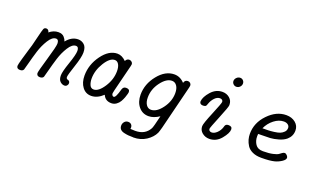

<svg xmlns="http://www.w3.org/2000/svg" viewBox="-90 -1061 2807 1738"><g transform="rotate(20 1313.5 -191.5)"><path d="M49.8 -22Q49.8 -35.2 65.9 -92Q82 -148.9 95 -190.9Q107.9 -232.9 110.8 -243.2Q118.7 -277.3 131.8 -328.1Q148.9 -399.9 155.5 -415Q162.1 -430.2 180.2 -430.2Q191.4 -430.2 198.2 -423.1Q205.1 -416 206.5 -410.4Q208 -404.8 208 -401.9Q249 -436 294.9 -436Q314 -436 328.4 -430.4Q342.8 -424.8 351.8 -413.8Q360.8 -402.8 365.5 -395Q370.1 -387.2 374 -375Q422.9 -436 485.8 -436Q519 -436 544.4 -413.6Q569.8 -391.1 569.8 -338.9Q569.8 -293 537.4 -197Q504.9 -101.1 504.9 -81.1Q504.9 -69.8 511 -64.9Q517.1 -60.1 523.4 -59.1Q529.8 -58.1 535.9 -51.5Q542 -44.9 542 -33Q542 -21 533 -10.5Q523.9 0 509.8 0Q486.8 0 467.5 -18.1Q448.2 -36.1 448.2 -76.2Q448.2 -111.3 480.7 -205.1Q513.2 -298.8 513.2 -335Q513.2 -374 485.8 -374Q449.7 -374 415.8 -320.1Q381.8 -266.1 362.3 -203.1Q342.8 -140.1 326.9 -78.1Q311 -16.1 309.1 -12.2Q300.3 4.9 275.9 4.9H273.9Q257.8 4.9 250 -3.7Q242.2 -12.2 242.2 -22.9Q242.2 -41 281.5 -173.6Q320.8 -306.2 320.8 -335Q320.8 -374 293.9 -374Q257.8 -374 223.9 -319.6Q189.9 -265.1 170.4 -202.1Q150.9 -139.2 135 -77.1Q119.1 -15.1 117.2 -12.2Q108.4 4.9 84 4.9H83Q51.8 4.9 49.8 -22Z M649.9 -147.9Q649.9 -253.9 716.3 -345Q782.7 -436 863.8 -436Q907.7 -436 947.8 -396Q959 -420.9 982.9 -420.9Q996.1 -420.9 1006.6 -411.4Q1017.1 -401.9 1017.1 -388.2Q1017.1 -382.3 1013.7 -370.1L949.7 -113.8Q943.8 -89.8 943.8 -84Q943.8 -72.8 948.5 -66.4Q953.1 -60.1 957 -58.6Q960.9 -57.1 963.9 -57.1Q983.9 -57.1 1006.8 -143.1Q1015.6 -171.9 1041 -171.9H1044.9Q1078.1 -171.9 1078.1 -143.1Q1078.1 -140.1 1075 -126Q1071.8 -111.8 1063.2 -88.9Q1054.7 -65.9 1042.7 -45.4Q1030.8 -24.9 1009.8 -10Q988.8 4.9 962.9 4.9Q903.8 4.9 881.8 -46.9Q826.7 4.9 768.1 4.9Q714.8 4.9 682.4 -38.1Q649.9 -81.1 649.9 -147.9ZM719.7 -145Q719.7 -110.8 731.2 -84Q742.7 -57.1 770 -57.1Q816.9 -57.1 865 -131.1Q913.1 -205.1 913.1 -285.2Q913.1 -326.2 898.9 -350.1Q884.8 -374 860.8 -374Q813 -374 766.4 -298.6Q719.7 -223.1 719.7 -145Z M1116.7 164.1Q1116.7 143.1 1130.4 127Q1144 110.8 1166 110.8Q1184.1 110.8 1195.6 121.8Q1207 132.8 1207 151.9Q1207 159.7 1205.6 164.1Q1235.4 166 1252 166Q1346.2 166 1386.7 91.8Q1395.5 77.6 1421.9 -36.1Q1367.7 0 1318.8 0Q1259.8 0 1222.9 -44.9Q1186 -89.8 1186 -159.2Q1186 -262.2 1255.9 -349.1Q1325.7 -436 1412.6 -436Q1468.8 -436 1510.7 -390.1Q1518.6 -420.9 1547.9 -420.9Q1561 -420.9 1570.8 -411.9Q1580.6 -402.8 1580.6 -389.2L1577.6 -371.1L1471.7 55.2Q1460.4 96.2 1454.6 109.9Q1431.6 158.7 1378.7 193.4Q1325.7 228 1256.8 228Q1255.9 228 1254.4 227.5Q1252.9 227.1 1252 227.1Q1226.1 227.1 1208 225.6Q1189.9 224.1 1165.8 218.5Q1141.6 212.9 1129.2 199.5Q1116.7 186 1116.7 164.1ZM1255.9 -157.2Q1255.9 -114.3 1273.4 -88.1Q1291 -62 1319.8 -62Q1374 -62 1425.3 -131.1Q1476.6 -200.2 1476.6 -278.8Q1476.6 -322.8 1458.7 -348.4Q1440.9 -374 1411.6 -374Q1358.4 -374 1307.1 -305.7Q1255.9 -237.3 1255.9 -157.2Z M1716.8 -288.1Q1720.7 -332 1766.6 -384Q1812.5 -436 1875.5 -436Q1916.5 -436 1945.1 -411.1Q1973.6 -386.2 1973.6 -348.1V-341.8Q1973.6 -325.7 1925.8 -209.2Q1877.9 -92.8 1877.9 -81.8Q1877.9 -70.8 1885.7 -64Q1893.6 -57.1 1906.7 -57.1Q1931.6 -57.1 1956.8 -81.1Q1981.9 -105 1992.7 -139.2Q1992.7 -140.1 1993.7 -143.1Q1994.6 -146 1995.1 -147.5Q1995.6 -148.9 1996.6 -151.9Q1997.6 -154.8 1998.5 -156.5Q1999.5 -158.2 2001.2 -160.6Q2002.9 -163.1 2004.9 -164.6Q2006.8 -166 2009.3 -167.5Q2011.7 -168.9 2014.6 -169.9Q2017.6 -170.9 2021.7 -171.4Q2025.9 -171.9 2029.8 -171.9Q2064.9 -171.9 2064.9 -143.1Q2064.9 -106.9 2018.8 -51Q1972.7 4.9 1905.8 4.9Q1866.7 4.9 1837.2 -19Q1807.6 -43 1807.6 -82Q1807.6 -106.9 1855.2 -220.9Q1902.8 -335 1902.8 -349.1Q1902.8 -360.4 1894.8 -367.2Q1886.7 -374 1873.5 -374Q1846.7 -374 1823.2 -349.1Q1799.8 -324.2 1788.6 -292Q1787.6 -290 1785.6 -283.9Q1783.7 -277.8 1782.7 -275.9Q1781.7 -273.9 1779.3 -269.5Q1776.9 -265.1 1773.2 -263.7Q1769.5 -262.2 1763.7 -260.5Q1757.8 -258.8 1750.5 -258.8Q1716.8 -259.3 1716.8 -288.1ZM1933.6 -563Q1933.6 -581.1 1948.2 -595.9Q1962.9 -610.8 1982.9 -610.8Q2000 -610.8 2011.5 -598.4Q2022.9 -585.9 2022.9 -569.8Q2022.9 -550.8 2008.8 -536.4Q1994.6 -522 1974.6 -522Q1958.5 -522 1946 -533.9Q1933.6 -545.9 1933.6 -563Z M2236.8 -165Q2236.8 -271 2316.2 -353.5Q2395.5 -436 2490.7 -436Q2543.9 -436 2579.3 -407Q2614.7 -377.9 2614.7 -332Q2614.7 -277.8 2572.8 -241.2Q2545.9 -218.3 2501.7 -205.6Q2457.5 -192.9 2423.1 -190.9Q2388.7 -189 2332.5 -189H2308.6Q2306.6 -187 2306.6 -163.1Q2306.6 -122.1 2328.6 -89.1Q2350.6 -56.2 2400.4 -56.2H2402.8Q2459 -56.2 2496.3 -64.7Q2533.7 -73.2 2546.6 -82.5Q2559.6 -91.8 2571 -100.3Q2582.5 -108.9 2592.8 -108.9Q2605 -108.9 2616.2 -96.9Q2627.4 -85 2627.4 -73.2Q2627.4 -55.2 2598.1 -35.6Q2568.8 -16.1 2534.7 -6.8Q2490.7 4.9 2411.1 4.9Q2408.2 4.9 2404.8 4.9Q2356.9 4.9 2321.8 -11.5Q2286.6 -27.8 2269 -55.4Q2251.5 -83 2244.1 -110.1Q2236.8 -137.2 2236.8 -165ZM2326.7 -250Q2360.8 -250 2382.3 -250.5Q2403.8 -251 2438.2 -255.4Q2472.7 -259.8 2492.7 -267.8Q2512.7 -275.9 2528.6 -292Q2544.4 -308.1 2544.4 -331.1Q2544.4 -350.1 2529.1 -362.1Q2513.7 -374 2488.8 -374Q2441.9 -374 2396.2 -338.6Q2350.6 -303.2 2326.7 -250Z"/></g></svg>

Font: CMU Typewriter Text
Style: Italic
Weight: 500
Italic angle: -14.04°
Version: Version 0.7.0